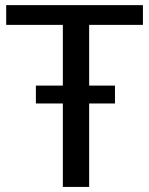

<svg xmlns="http://www.w3.org/2000/svg" viewBox="-20 -735 586 755"><path d="M121.1 -328.1V-398.4H432.1V-328.1ZM227.1 0V-637.2H4.4V-714.8H542V-637.2H330.6V0Z"/></svg>

Font: Pontano Sans SemiBold
Style: Regular
Weight: 600
Designer: Vernon Adams
Foundry: Vernon Adams
Version: Version 2.001